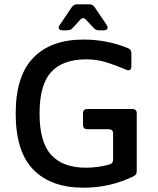

<svg xmlns="http://www.w3.org/2000/svg" viewBox="-20 -862 735 893"><path d="M369 11Q217 11 135 -73Q53 -157 53 -334Q53 -509 135 -593.5Q217 -678 368 -678Q478 -678 575 -638Q591 -632 591 -615V-553Q591 -541 584 -537Q577 -533 566 -538Q520 -558 475 -572Q430 -586 382 -586Q272 -586 218 -527Q164 -468 164 -334Q164 -200 218.5 -141Q273 -82 379 -82Q436 -82 489 -97Q506 -101 506 -120V-241Q506 -261 485 -261H387Q366 -261 366 -282V-335Q366 -355 387 -355H595Q616 -355 616 -335V-66Q616 -49 601 -42Q492 11 369 11ZM270 -721Q258 -721 254 -728.5Q250 -736 258 -746L314 -829Q323 -842 339 -842H395Q411 -842 420 -829L476 -746Q483 -736 479 -728.5Q475 -721 463 -721H440Q424 -721 415 -733L381 -769Q367 -786 353 -770L319 -733Q309 -721 293 -721Z"/></svg>

Font: Pitagon Sans Medium
Style: Regular
Weight: 500
Designer: Travis Tran
Foundry: Pitagon
Version: Version 1.001; ttfautohint (v1.8.4.7-5d5b);gftools[0.9.26]